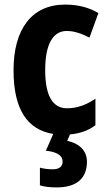

<svg xmlns="http://www.w3.org/2000/svg" viewBox="-20 -577 474 837"><path d="M359 128C359 79 325 48 273 37L285 9C328 5 364 -7 396 -31V-147C357 -120 317 -105 272 -105C210 -105 177 -159 177 -271C177 -383 210 -442 271 -442C303 -442 335 -431 370 -413L409 -520C370 -543 324 -557 264 -557C116 -557 39 -447 39 -271C39 -101 98 -12 212 7L180 80C228 85 253 101 253 127C253 150 237 161 210 161C193 161 172 159 154 154V231C173 237 198 240 227 240C317 240 359 198 359 128Z"/></svg>

Font: Noto Sans Armenian Condensed
Style: Bold
Weight: 700
Width: 3
Designer: Monotype Design Team
Foundry: Monotype Imaging Inc.
Version: Version 2.008